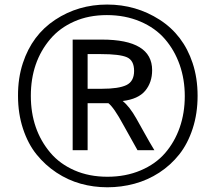

<svg xmlns="http://www.w3.org/2000/svg" viewBox="-20 -794 931 827"><path d="M57.6 -380.9Q57.1 -457.5 78.6 -522.5Q118.2 -643.1 217.5 -708.7Q316.9 -774.4 441.4 -774.4Q565.9 -774.4 667.7 -709Q769.5 -643.6 809.6 -522.5Q831.1 -458 831.1 -381.3Q831.1 -304.7 809.8 -239.7Q788.6 -174.8 752 -128.7Q715.3 -82.5 665.8 -50.3Q616.2 -18.1 559.3 -2.7Q502.4 12.7 442.6 12.7Q382.8 12.7 327.6 -2.7Q272.5 -18.1 223.4 -50.5Q174.3 -83 137.5 -128.7Q100.6 -174.3 79.1 -239.5Q57.6 -304.7 57.6 -380.9ZM196.8 -626Q112.8 -527.3 112.8 -381.3Q112.8 -235.4 197.3 -135.7Q237.8 -87.9 300.8 -60.3Q363.8 -32.7 442.6 -32.7Q521.5 -32.7 585.9 -60.1Q650.4 -87.4 691.4 -135Q732.4 -182.6 754.2 -245.1Q775.9 -307.6 775.9 -379.9Q775.9 -452.1 753.9 -514.9Q731.9 -577.6 690.4 -625.7Q648.9 -673.8 584 -701.4Q519 -729 440.4 -729Q361.8 -729 299.6 -701.4Q237.3 -673.8 196.8 -626ZM357.4 -411.6H418.9Q491.2 -411.6 524.4 -427.5Q557.6 -443.4 557.6 -488.5Q557.6 -533.7 526.6 -547.4Q495.6 -561 414.1 -561H357.4ZM293 -147V-623.5H418.9Q635.3 -623.5 635.3 -491.7Q635.3 -439 605.5 -403.1Q575.7 -367.2 508.3 -358.9Q537.6 -335.9 567.4 -283.2Q579.1 -262.7 602.1 -221.2Q625 -179.7 645 -147H572.3L511.2 -256.3Q470.7 -331.1 446.8 -349.6H357.4V-147Z"/></svg>

Font: Oxygen
Style: Normal
Weight: 400
Designer: Vernon Adams
Foundry: Vernon Adams
Version: Version Release 0.2.2 webfont; ttfautohint (v0.8.52-bc40) -l